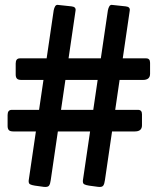

<svg xmlns="http://www.w3.org/2000/svg" viewBox="-20 -762 643 783"><path d="M187 -28Q185 -12 180 -5Q175 2 158 0L122 -5Q109 -7 102.5 -10.5Q96 -14 97 -26L199 -720Q201 -730 205 -736.5Q209 -743 216 -742L272 -736Q291 -734 288 -718ZM408 -28Q406 -12 401 -5Q396 2 380 0L343 -5Q330 -7 323.5 -10.5Q317 -14 318 -26L420 -720Q422 -730 426 -736.5Q430 -743 437 -742L493 -736Q512 -734 509 -718ZM559 -251Q559 -226 530 -226H34Q21 -226 16 -231.5Q11 -237 11 -248V-293Q11 -314 28 -314H543Q559 -314 559 -296ZM592 -461Q592 -436 563 -436H67Q54 -436 49 -441.5Q44 -447 44 -458V-503Q44 -524 61 -524H576Q592 -524 592 -506Z"/></svg>

Font: Libre Franklin ExtraBold
Style: Regular
Weight: 800
Designer: Pablo Impallari, Rodrigo Fuenzalida, Nhung Nguyen
Foundry: Impallari Type
Version: Version 3.000